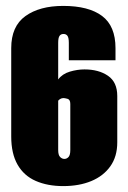

<svg xmlns="http://www.w3.org/2000/svg" viewBox="-20 -618 432 650"><path d="M194 12Q141 12 101 -5.5Q61 -23 39.5 -60.5Q18 -98 18 -156V-455Q18 -529 66 -563.5Q114 -598 194 -598Q280 -598 325.5 -564Q371 -530 371 -455V-414H213V-473Q213 -490 208.5 -496.5Q204 -503 195 -503Q186 -503 181.5 -496.5Q177 -490 177 -473V-349Q191 -368 216.5 -375.5Q242 -383 266 -383Q314 -383 345.5 -361.5Q377 -340 377 -293V-136Q377 -88 353.5 -55Q330 -22 289 -5Q248 12 194 12ZM198 -80Q206 -80 212 -86.5Q218 -93 218 -110V-266Q218 -281 208.5 -283.5Q199 -286 195 -286Q189 -286 184 -283Q179 -280 177 -277V-110Q177 -93 183.5 -86.5Q190 -80 198 -80Z"/></svg>

Font: Alumni Sans Thin Black
Style: Regular
Weight: 900
Version: Version 1.018